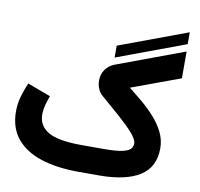

<svg xmlns="http://www.w3.org/2000/svg" viewBox="-90 -951 1092 1047"><g transform="rotate(10 455.5 -427.5)"><path d="M877.2 -788.9 497.3 -647.8V-713.6L877.2 -854.7ZM524.9 -146.5Q593.8 -146.5 627.7 -154.1Q661.6 -161.6 672.9 -174.8Q684.1 -188 684.1 -204.6Q684.1 -227.1 653.3 -261.7Q622.6 -296.4 574 -339.4Q525.4 -382.3 470.7 -429.2Q452.6 -444.3 444.1 -465.8Q435.5 -487.3 435.5 -509.3Q435.5 -544.9 454.1 -571.3Q472.7 -597.7 505.4 -609.9L878.4 -748.5V-600.1L608.4 -500.5Q643.6 -472.7 681.9 -440.4Q720.2 -408.2 753.4 -371.3Q786.6 -334.5 807.6 -292.5Q828.6 -250.5 828.6 -203.1Q828.6 -98.6 750.5 -49.3Q672.4 0 525.4 0H410.2Q291.5 0 203.4 -28.6Q115.2 -57.1 66.9 -116.2Q18.6 -175.3 18.6 -265.6Q18.6 -310.1 30.8 -350.6Q43 -391.1 58.1 -426.8L186.5 -378.9Q178.2 -356.9 170.4 -328.4Q162.6 -299.8 162.6 -272.9Q163.1 -211.4 217.5 -179Q272 -146.5 405.3 -146.5Z"/></g></svg>

Font: Vazir Black FD-WOL
Style: Black-FD-WOL
Weight: 900
Designer: Saber Rastikerdar
Foundry: Saber Rastikerdar
Version: Version 30.0.0